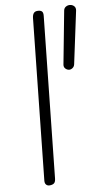

<svg xmlns="http://www.w3.org/2000/svg" viewBox="-107 -1057 632 1108"><g transform="rotate(-10 208.5 -502.5)"><path d="M91 0Q78.5 0 71 -8.2Q63.5 -16.5 65 -32L163.5 -967.5Q165.5 -985.5 173 -994.8Q180.5 -1004 195 -1004Q212 -1004 220.5 -996.8Q229 -989.5 226.5 -968L128 -34Q126 -14 117 -7Q108 0 91 0ZM315 -638Q303.5 -640.5 295.5 -649.8Q287.5 -659 290 -673L348 -978Q350.5 -993 362.2 -999.8Q374 -1006.5 386.5 -1005Q400.5 -1003.5 409.8 -993.5Q419 -983.5 416 -967.5L351 -663.5Q348 -650 337 -643Q326 -636 315 -638Z"/></g></svg>

Font: Edu SA Hand Cursive
Style: Regular
Weight: 400
Designer: Tina and Corey Anderson, Eben Sorkin, Mirko Velimirovic
Foundry: Google for Education
Version: Version 2.000